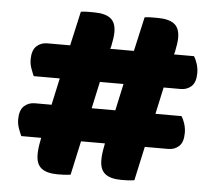

<svg xmlns="http://www.w3.org/2000/svg" viewBox="-47 -667 808 720"><g transform="rotate(5 357.0 -306.5)"><path d="M484 -1Q470 1 458.5 1.5Q447 2 436 2Q394 2 374 -14Q354 -30 354 -66Q354 -89 360 -118L362 -129H272L244 -1Q230 1 218.5 1.5Q207 2 196 2Q154 2 134 -14Q114 -30 114 -66Q114 -89 120 -118L122 -129H47Q42 -140 36 -156.5Q30 -173 30 -190Q30 -225 46.5 -240.5Q63 -256 87 -256H150L172 -357H74Q69 -368 63 -384.5Q57 -401 57 -418Q57 -453 73.5 -468.5Q90 -484 114 -484H200L229 -613Q243 -615 255 -615Q267 -615 278 -615Q320 -615 340.5 -599.5Q361 -584 361 -548Q361 -537 359 -523Q357 -509 354 -495L351 -484H440L469 -613Q483 -615 495 -615Q507 -615 518 -615Q560 -615 580.5 -599.5Q601 -584 601 -548Q601 -537 599 -523Q597 -509 594 -495L591 -484H666Q673 -474 678.5 -457Q684 -440 684 -422Q684 -387 667.5 -372Q651 -357 628 -357H563L541 -256H639Q646 -246 651.5 -229Q657 -212 657 -194Q657 -159 640.5 -144Q624 -129 601 -129H512ZM301 -256H390L412 -357H323Z"/></g></svg>

Font: Baloo Bhaijaan
Style: Regular
Weight: 400
Designer: Devika Bhansali and Ek Type
Foundry: Ek Type
Version: Version 1.443;PS 1.000;hotconv 16.6.51;makeotf.lib2.5.65220;